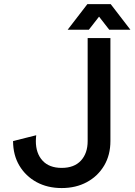

<svg xmlns="http://www.w3.org/2000/svg" viewBox="-20 -909 658 939"><path d="M157.2 -247.6Q156.7 -242.2 156 -235.6Q155.3 -229 155.3 -219.2Q155.3 -159.2 188 -123.5Q220.7 -87.9 281.7 -87.9Q342.8 -87.9 375.7 -123.5Q408.7 -159.2 408.7 -219.2V-722.7H520V-219.2Q520 -150.9 489.3 -99.1Q458.5 -47.4 404.8 -18.3Q351.1 10.7 281.7 10.7Q212.4 10.7 158.9 -18.3Q105.5 -47.4 74.7 -99.1Q43.9 -150.9 43.9 -219.2ZM414.6 -763.7H311L407.2 -888.7H521.5L617.7 -763.7H514.2L464.4 -827.6Z"/></svg>

Font: Giphurs Medium
Style: Regular
Weight: 500
Version: Version 0.920; ttfautohint (v1.8.4.7-5d5b)